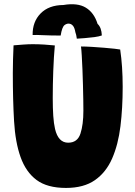

<svg xmlns="http://www.w3.org/2000/svg" viewBox="-20 -887 646 921"><path d="M296.5 14.5Q206.5 14.5 155.2 -23.8Q104 -62 78.5 -134Q53.5 -204 47.5 -305.5Q41.5 -407 41.5 -536.5Q41.5 -567.5 42.5 -602.5Q43.5 -637.5 45 -669.5Q68 -671.5 91.8 -673.2Q115.5 -675 137 -675Q164.5 -675 192.5 -673.2Q220.5 -671.5 243 -669Q238 -614.5 235.5 -547.2Q233 -480 233 -416.5Q233 -367.5 235.5 -331Q238 -294.5 244 -268.5Q259.5 -202.5 307 -202.5Q351.5 -202.5 365.8 -245.8Q380 -289 380 -356Q380 -375.5 379.5 -407.8Q379 -440 378 -478.2Q377 -516.5 375.5 -553.8Q374 -591 372.2 -620.2Q370.5 -649.5 368.5 -664Q391 -664 420.5 -662.2Q450 -660.5 479.2 -658Q508.5 -655.5 529.8 -653.2Q551 -651 556.5 -649.5Q568.5 -569 568.5 -470Q568.5 -369.5 557.8 -281.5Q547 -193.5 518 -127Q489 -60.5 435.5 -23Q382 14.5 296.5 14.5ZM136.5 -719Q135.5 -782.5 174.8 -822.5Q214 -862.5 284 -863Q352 -874.5 391.8 -850.2Q431.5 -826 448 -772.5Q467 -755 468.5 -717Q455.5 -712 433 -709Q410.5 -706 387.2 -704.2Q364 -702.5 348.5 -701.5Q346 -721.5 341.5 -732.5Q338 -753 331 -762Q324 -771 315 -773Q302 -776 289.8 -766.8Q277.5 -757.5 271 -716.5Q223.5 -716.5 188.2 -718.2Q153 -720 136.5 -719Z"/></svg>

Font: Grandstander ExtraBold
Style: Regular
Weight: 800
Designer: Tyler Finck
Foundry: Etcetera Type Co
Version: Version 1.200; ttfautohint (v1.8.3)